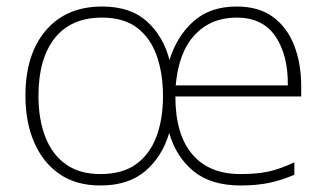

<svg xmlns="http://www.w3.org/2000/svg" viewBox="-20 -559 1003 589"><path d="M706 -539Q774 -539 817.5 -507Q861 -475 882.5 -419.5Q904 -364 904 -294V-263H518Q518 -147 569.5 -86Q621 -25 718 -25Q767 -25 802.5 -32.5Q838 -40 883 -61V-23Q844 -6 805.5 2Q767 10 718 10Q627 10 573.5 -34Q520 -78 499 -151Q478 -79 426 -34.5Q374 10 288 10Q213 10 162 -25.5Q111 -61 84.5 -123Q58 -185 58 -265Q58 -392 120.5 -465.5Q183 -539 293 -539Q380 -539 430.5 -493.5Q481 -448 500 -375Q522 -447 573 -493Q624 -539 706 -539ZM293 -505Q198 -505 148 -442Q98 -379 98 -265Q98 -193 119 -139Q140 -85 182 -55Q224 -25 288 -25Q355 -25 397 -55Q439 -85 459.5 -139Q480 -193 480 -264Q480 -333 461 -387.5Q442 -442 401 -473.5Q360 -505 293 -505ZM706 -505Q627 -505 577.5 -452Q528 -399 519 -297H863Q864 -390 825 -447.5Q786 -505 706 -505Z"/></svg>

Font: Noto Sans Symbols ExtraLight
Style: Regular
Weight: 250
Version: Version 2.002